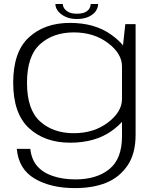

<svg xmlns="http://www.w3.org/2000/svg" viewBox="-20 -709 794 960"><path d="M354.5 231.5Q444.5 231.5 510 205.2Q575.5 179 616.8 119.8Q658 60.5 658 -35.5V-588.5H606.5L590 -435V-27.5Q590 85.5 526.5 136.8Q463 188 357 188Q293.5 188 243.8 171Q194 154 165.8 121.2Q137.5 88.5 131.5 35.5H64Q73 136.5 153.2 184Q233.5 231.5 354.5 231.5ZM330.5 4.5Q454.5 4.5 536.5 -53.2Q618.5 -111 618.5 -163.5L590 -214Q590 -150 519.8 -96.5Q449.5 -43 349 -43Q246 -43 180.5 -101.8Q115 -160.5 115 -295Q115 -429.5 180.5 -488.2Q246 -547 349 -547Q449.5 -547 519.8 -494Q590 -441 590 -377L617.5 -426Q617.5 -477.5 535.5 -536Q453.5 -594.5 329.5 -594.5Q203 -594.5 124.5 -522.2Q46 -450 46 -295.5Q46 -141 125 -68.2Q204 4.5 330.5 4.5ZM363.5 -614Q399 -614 422.8 -625Q446.5 -636 458.5 -653Q470.5 -670 470.5 -689H433.5Q433.5 -678 427.2 -666.8Q421 -655.5 405.8 -648Q390.5 -640.5 363.5 -640.5Q339 -640.5 323.8 -648.2Q308.5 -656 301.2 -667Q294 -678 294 -689H257Q257 -670 270.5 -653Q284 -636 307.8 -625Q331.5 -614 363.5 -614Z"/></svg>

Font: Anybody Expanded Light
Style: Regular
Weight: 300
Width: 7
Version: Version 1.113;gftools[0.9.25]